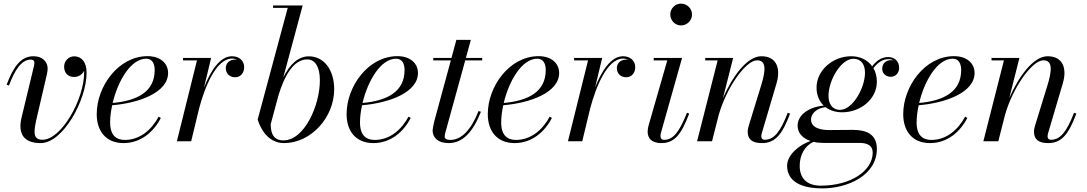

<svg xmlns="http://www.w3.org/2000/svg" viewBox="-20 -780 6000 1060"><path d="M183.5 -132 238.5 -368C239.5 -375 243 -388 243 -402.5C243 -440.5 212.5 -469.5 165.5 -469.5C94.5 -469.5 54.5 -412 16.5 -312L29.5 -308C62.5 -396.5 100 -451 150.5 -451C163 -451 170 -444 170 -433.5C170 -428.5 168.5 -421.5 167.5 -415.5L99 -131C78.5 -44.5 108 10 204.5 10C327.5 10 458 -226.5 458 -379C458 -440 428 -469 390 -469C358 -469 334 -442.5 334 -412C334 -377 355 -355 390 -355C413.5 -355 435 -369 444.5 -389.5C444.5 -386 444.5 -382.5 444.5 -379C444.5 -231 318.5 -8.5 215 -8.5C159.5 -8.5 165.5 -53 183.5 -132Z M588 -104C588 -133 592 -166 599.5 -199C748 -211 908 -269.5 908 -377C908 -429.5 866.5 -470 794.5 -470C634 -470 514 -303.5 514 -150C514 -55 566 10 662 10C758.5 10 829 -53 868 -129L856 -136C816 -62.5 752 -7.5 669.5 -7.5C623 -7.5 588 -31.5 588 -104ZM787.5 -456C822 -456 834 -426 834 -393.5C834 -275 740.5 -224 602 -211.5C630.5 -331.5 701 -456 787.5 -456Z M1067.5 -446.5 956.5 0H1035.5L1079 -180.5C1110 -297.5 1172.5 -456.5 1261 -456.5C1272 -456.5 1281.5 -454 1289 -450.5C1285.5 -451 1282 -451 1278.5 -451C1246 -451 1226.5 -430.5 1226.5 -403.5C1226.5 -374 1248 -353.5 1278 -353.5C1309.5 -353.5 1328 -378.5 1328 -409.5C1328 -443 1302.5 -469.5 1260.5 -469.5C1194.5 -469.5 1142.5 -389 1106.5 -297L1145.5 -460H990.5V-446.5Z M1568.5 -736.5 1402.5 -120C1422.5 -57 1467 10 1548 10C1697 10 1825 -131.5 1825 -287.5C1825 -395.5 1767.5 -469 1685.5 -469C1627 -469 1581 -426.5 1544 -352.5L1651 -750H1487.5V-736.5ZM1474.5 -94.5 1517.5 -254C1549.5 -359 1599.5 -452 1676 -452C1719 -452 1746 -411 1746 -337C1746 -198 1660.5 -5 1545 -5C1492 -5 1474.5 -40.5 1474.5 -94.5Z M1967.5 -104C1967.5 -133 1971.5 -166 1979 -199C2127.5 -211 2287.5 -269.5 2287.5 -377C2287.5 -429.5 2246 -470 2174 -470C2013.5 -470 1893.5 -303.5 1893.5 -150C1893.5 -55 1945.5 10 2041.5 10C2138 10 2208.5 -53 2247.5 -129L2235.5 -136C2195.5 -62.5 2131.5 -7.5 2049 -7.5C2002.5 -7.5 1967.5 -31.5 1967.5 -104ZM2167 -456C2201.5 -456 2213.5 -426 2213.5 -393.5C2213.5 -275 2120 -224 1981.5 -211.5C2010 -331.5 2080.5 -456 2167 -456Z M2635 -163 2622 -167C2581 -63.5 2528 -7.5 2466 -7.5C2445.5 -7.5 2435 -14.5 2435 -25.5C2435 -34.5 2437.5 -44 2439.5 -51L2548.5 -446.5H2642V-460H2552L2579.5 -560H2499.5L2472.5 -460H2372V-446.5H2469L2377.5 -110C2372.5 -90 2368.5 -68.5 2368.5 -58C2368.5 -23.5 2395 10 2457 10C2535.5 10 2592 -53 2635 -163Z M2747 -104C2747 -133 2751 -166 2758.5 -199C2907 -211 3067 -269.5 3067 -377C3067 -429.5 3025.5 -470 2953.5 -470C2793 -470 2673 -303.5 2673 -150C2673 -55 2725 10 2821 10C2917.5 10 2988 -53 3027 -129L3015 -136C2975 -62.5 2911 -7.5 2828.5 -7.5C2782 -7.5 2747 -31.5 2747 -104ZM2946.5 -456C2981 -456 2993 -426 2993 -393.5C2993 -275 2899.5 -224 2761 -211.5C2789.5 -331.5 2860 -456 2946.5 -456Z M3226.5 -446.5 3115.5 0H3194.5L3238 -180.5C3269 -297.5 3331.5 -456.5 3420 -456.5C3431 -456.5 3440.5 -454 3448 -450.5C3444.5 -451 3441 -451 3437.5 -451C3405 -451 3385.5 -430.5 3385.5 -403.5C3385.5 -374 3407 -353.5 3437 -353.5C3468.5 -353.5 3487 -378.5 3487 -409.5C3487 -443 3461.5 -469.5 3419.5 -469.5C3353.5 -469.5 3301.5 -389 3265.5 -297L3304.5 -460H3149.5V-446.5Z M3680.5 -700C3680.5 -667 3707 -639.5 3740 -639.5C3773 -639.5 3800.5 -667 3800.5 -700C3800.5 -733 3773 -760 3740 -760C3707 -760 3680.5 -733 3680.5 -700ZM3785 -153 3772.5 -157.5C3730.5 -51 3696.5 -8 3646.5 -8C3631.5 -8 3626.5 -17.5 3626.5 -29C3626.5 -33.5 3627 -39.5 3628.5 -45L3745.5 -460H3589V-446.5H3664L3560 -85C3557.5 -74 3555.5 -63 3555.5 -53C3555.5 -15 3579.5 10 3631.5 10C3704 10 3741.5 -38 3785 -153Z M3942 -446.5 3828.5 0H3911L3948 -145.5C3990.5 -295 4096.5 -447 4160 -447C4214 -447 4206 -385.5 4182 -308L4114.5 -88.5C4111.5 -79.5 4108 -66.5 4108 -52.5C4108 -9.5 4134.5 10 4186.5 10C4260 10 4299 -38 4342 -153L4329 -157.5C4288 -51.5 4253 -8.5 4202 -8.5C4187.5 -8.5 4183 -17 4183 -27.5C4183 -32.5 4184 -39.5 4186 -45.5L4267 -319.5C4291 -400 4269.5 -469.5 4183 -469.5C4102.5 -469.5 4021 -352.5 3971.5 -238.5L4027.5 -460H3873.5V-446.5Z M4629.5 -160C4731 -160 4821 -233 4821 -328.5C4821 -357 4814.5 -382.5 4802 -403.5C4827.5 -437.5 4854.5 -453.5 4886.5 -453.5C4897 -453.5 4906 -451 4913.5 -445.5C4909 -447.5 4903.5 -448 4898 -448C4874 -448 4850.5 -431.5 4850.5 -400.5C4850.5 -372.5 4873 -356 4898 -356C4925.5 -356 4944 -378.5 4944 -406C4944 -442.5 4918 -465 4884 -465C4850 -465 4821 -448 4795 -414C4770 -449 4728.5 -469.5 4679.5 -469.5C4578 -469.5 4488 -392 4488 -296.5C4488 -254.5 4503 -220.5 4527.5 -197C4443 -189 4383.5 -144 4383.5 -86.5C4383.5 -47 4409.5 -16.5 4455 -1.5C4400 16.5 4325.5 70 4325.5 135.5C4325.5 200.5 4372 260 4520.5 260C4660 260 4821 188 4821 42C4821 -39 4763.5 -63 4688.5 -63C4660 -63 4592.5 -62 4557.5 -62C4513 -62 4457.5 -73 4457.5 -120.5C4457.5 -149.5 4485 -182.5 4537.5 -188.5C4562 -170 4594 -160 4629.5 -160ZM4618 -173.5C4574 -173.5 4554 -207.5 4554 -251.5C4554 -335.5 4622.5 -455.5 4691.5 -455.5C4735.5 -455.5 4755.5 -422.5 4755.5 -378.5C4755.5 -294.5 4687 -173.5 4618 -173.5ZM4395 135.5C4395 76 4422.5 25.5 4471 3C4487.5 7 4506.5 9 4527 9H4725C4769.5 9 4798 23.5 4798 62.5C4798 162.5 4678 245 4511.5 245C4431.5 245 4395 201.5 4395 135.5Z M5040.5 -104C5040.5 -133 5044.5 -166 5052 -199C5200.5 -211 5360.5 -269.5 5360.5 -377C5360.5 -429.5 5319 -470 5247 -470C5086.5 -470 4966.5 -303.5 4966.5 -150C4966.5 -55 5018.5 10 5114.5 10C5211 10 5281.5 -53 5320.5 -129L5308.5 -136C5268.5 -62.5 5204.5 -7.5 5122 -7.5C5075.5 -7.5 5040.5 -31.5 5040.5 -104ZM5240 -456C5274.5 -456 5286.5 -426 5286.5 -393.5C5286.5 -275 5193 -224 5054.5 -211.5C5083 -331.5 5153.5 -456 5240 -456Z M5522.5 -446.5 5409 0H5491.5L5528.5 -145.5C5571 -295 5677 -447 5740.5 -447C5794.5 -447 5786.5 -385.5 5762.5 -308L5695 -88.5C5692 -79.5 5688.5 -66.5 5688.5 -52.5C5688.5 -9.5 5715 10 5767 10C5840.5 10 5879.5 -38 5922.5 -153L5909.5 -157.5C5868.5 -51.5 5833.5 -8.5 5782.5 -8.5C5768 -8.5 5763.5 -17 5763.5 -27.5C5763.5 -32.5 5764.5 -39.5 5766.5 -45.5L5847.5 -319.5C5871.5 -400 5850 -469.5 5763.5 -469.5C5683 -469.5 5601.5 -352.5 5552 -238.5L5608 -460H5454V-446.5Z"/></svg>

Font: Bodoni* 16pt
Style: Italic
Weight: 400
Italic angle: -13°
Version: Version 2.3